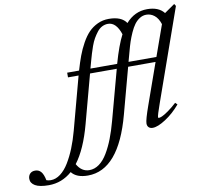

<svg xmlns="http://www.w3.org/2000/svg" viewBox="-381 -839 1292 1202"><g transform="rotate(-10 265.0 -237.5)"><path d="M85.4 235.8Q12.7 235.8 -18.1 195.8Q-83 252.9 -166.5 252.9Q-225.1 252.9 -252.9 236.6Q-280.8 220.2 -280.8 192.9Q-280.8 173.3 -269 160.6Q-257.3 147.9 -235.8 147.9Q-212.9 147.9 -198.5 164.8Q-184.1 181.6 -176.8 219.2Q-164.1 224.1 -148.9 224.1Q-117.2 224.1 -87.4 201.7Q-57.6 179.2 -33.4 139.4Q-9.3 99.6 10.3 51.3Q29.8 2.9 45.4 -54.7L135.7 -391.1H68.4V-420.9H144Q158.7 -471.2 173.3 -510.7Q188 -550.3 209.2 -588.6Q230.5 -627 254.6 -651.9Q278.8 -676.8 311.5 -692.1Q344.2 -707.5 382.8 -707.5Q463.4 -707.5 494.1 -661.6Q550.3 -725.6 629.9 -725.6Q702.6 -725.6 736.8 -682.1L802.7 -728L811.5 -714.4L606 -132.3Q580.1 -59.6 580.1 -47.4Q580.1 -42.5 585 -42.5Q591.8 -42.5 605.2 -48.1Q618.7 -53.7 645 -72Q671.4 -90.3 701.2 -117.7L713.9 -105.5Q671.4 -54.7 619.9 -21.2Q568.4 12.2 536.6 12.2Q520.5 12.2 511.2 3.4Q502 -5.4 502 -21.5Q502 -44.4 533.7 -133.3L625 -391.1H450.7L372.6 -101.1Q282.7 235.8 85.4 235.8ZM475.6 -483.4 458.5 -420.9H635.7L705.6 -617.2Q692.9 -655.8 669.9 -674.1Q647 -692.4 618.7 -692.4Q596.2 -692.4 576.4 -679.7Q556.6 -667 542.5 -647.7Q528.3 -628.4 515.1 -599.1Q502 -569.8 493.2 -543.5Q484.4 -517.1 475.6 -483.4ZM228.5 -465.3 216.3 -420.9H386.2Q418.5 -535.2 451.2 -597.7Q424.8 -677.7 372.6 -677.7Q352.5 -677.7 334.7 -668.5Q316.9 -659.2 302.7 -640.9Q288.6 -622.6 277.6 -603.5Q266.6 -584.5 256.8 -557.1Q247.1 -529.8 241.5 -510.7Q235.8 -491.7 228.5 -465.3ZM126 -84Q85 69.3 21.5 152.3Q50.3 204.1 100.1 204.1Q133.3 204.1 162.6 182.9Q191.9 161.6 215.6 121.8Q239.3 82 257.8 34.2Q276.4 -13.7 293 -75.2L378.4 -391.1H208.5Z"/></g></svg>

Font: Elstob 14pt
Style: Italic
Weight: 400
Italic angle: -20°
Designer: Peter S. Baker
Version: Version 1.015